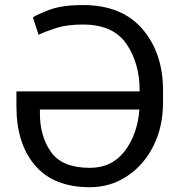

<svg xmlns="http://www.w3.org/2000/svg" viewBox="-20 -741 731 770"><path d="M633.8 -332Q633.8 -231 594.5 -154.1Q555.2 -77.1 488.5 -33.7Q421.9 9.8 340.3 9.8Q195.3 9.8 120.6 -77.6Q45.9 -165 45.9 -314V-374.5H540V-377.9Q540 -487.8 486.8 -565.2Q433.6 -642.6 313 -642.6Q249 -642.6 206.1 -628.9Q163.1 -615.2 134.8 -601.6L111.8 -671.4Q129.4 -683.1 179 -701.9Q228.5 -720.7 313 -720.7Q468.3 -720.7 551 -624.8Q633.8 -528.8 633.8 -377.9ZM340.3 -67.9Q429.2 -67.9 480.5 -135.5Q531.7 -203.1 539.1 -301.8H140.1V-285.2Q140.1 -194.3 184.8 -131.1Q229.5 -67.9 340.3 -67.9Z"/></svg>

Font: Roboto21382017
Style: Regular
Weight: 400
Designer: Christian Robertson
Foundry: Google
Version: Version 2.138; 2017